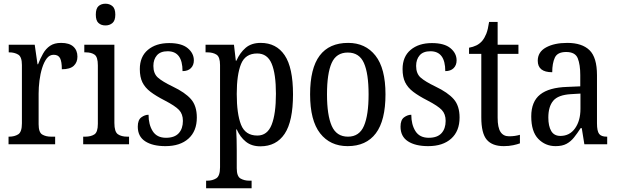

<svg xmlns="http://www.w3.org/2000/svg" viewBox="-20 -777 3326 1034"><path d="M26 0V-41H29Q58 -41 78 -53.5Q98 -66 98 -113V-427Q98 -471 78 -483Q58 -495 30 -495H27V-536H167L182 -431H185Q197 -462 212 -488.5Q227 -515 250 -530.5Q273 -546 309 -546Q353 -546 375 -526Q397 -506 397 -472Q397 -441 377 -422.5Q357 -404 313 -404Q313 -445 303.5 -463.5Q294 -482 269 -482Q247 -482 232 -462.5Q217 -443 207 -411Q197 -379 192.5 -342.5Q188 -306 188 -273V-108Q188 -64 207.5 -52.5Q227 -41 255 -41H277V0Z M548 -640Q525 -640 510.5 -653Q496 -666 496 -698Q496 -731 510.5 -744Q525 -757 548 -757Q570 -757 585.5 -744Q601 -731 601 -698Q601 -666 585.5 -653Q570 -640 548 -640ZM428 0V-41H439Q469 -41 488 -53Q507 -65 507 -110V-425Q507 -470 489.5 -482.5Q472 -495 442 -495H434V-536H596V-115Q596 -67 615 -54Q634 -41 665 -41H675V0Z M871 10Q802 10 762 -16Q722 -42 722 -95Q722 -131 741 -145Q760 -159 780 -159Q780 -106 802.5 -70.5Q825 -35 874 -35Q920 -35 942.5 -59.5Q965 -84 965 -126Q965 -163 944 -185Q923 -207 867 -236Q820 -260 790.5 -282.5Q761 -305 747 -333.5Q733 -362 733 -405Q733 -472 776.5 -508.5Q820 -545 891 -545Q958 -545 991 -517.5Q1024 -490 1024 -452Q1024 -426 1008 -410Q992 -394 963 -394Q963 -501 883 -501Q844 -501 825 -479Q806 -457 806 -422Q806 -381 830 -359.5Q854 -338 910 -311Q977 -279 1008.5 -243Q1040 -207 1040 -144Q1040 -71 995 -30.5Q950 10 871 10Z M1090 237V196H1097Q1124 196 1144.5 183.5Q1165 171 1165 124V-427Q1165 -471 1145.5 -483Q1126 -495 1098 -495H1087V-536H1240L1250 -450H1253Q1272 -493 1303 -519.5Q1334 -546 1384 -546Q1468 -546 1513 -479.5Q1558 -413 1558 -269Q1558 -124 1513 -56.5Q1468 11 1382 11Q1335 11 1304 -14Q1273 -39 1255 -80H1252Q1255 -28 1255 34V129Q1255 173 1275.5 184.5Q1296 196 1322 196H1335V237ZM1366 -47Q1420 -47 1443 -105.5Q1466 -164 1466 -272Q1466 -379 1443 -434Q1420 -489 1365 -489Q1301 -489 1278 -432Q1255 -375 1255 -271Q1255 -164 1278 -105.5Q1301 -47 1366 -47Z M1852 10Q1758 10 1704 -59Q1650 -128 1650 -269Q1650 -409 1701.5 -477.5Q1753 -546 1855 -546Q1948 -546 2002 -477.5Q2056 -409 2056 -269Q2056 -128 2004 -59Q1952 10 1852 10ZM1854 -41Q1915 -41 1940 -99Q1965 -157 1965 -269Q1965 -381 1940 -437.5Q1915 -494 1853 -494Q1791 -494 1766 -437.5Q1741 -381 1741 -269Q1741 -157 1766.5 -99Q1792 -41 1854 -41Z M2286 10Q2217 10 2177 -16Q2137 -42 2137 -95Q2137 -131 2156 -145Q2175 -159 2195 -159Q2195 -106 2217.5 -70.5Q2240 -35 2289 -35Q2335 -35 2357.5 -59.5Q2380 -84 2380 -126Q2380 -163 2359 -185Q2338 -207 2282 -236Q2235 -260 2205.5 -282.5Q2176 -305 2162 -333.5Q2148 -362 2148 -405Q2148 -472 2191.5 -508.5Q2235 -545 2306 -545Q2373 -545 2406 -517.5Q2439 -490 2439 -452Q2439 -426 2423 -410Q2407 -394 2378 -394Q2378 -501 2298 -501Q2259 -501 2240 -479Q2221 -457 2221 -422Q2221 -381 2245 -359.5Q2269 -338 2325 -311Q2392 -279 2423.5 -243Q2455 -207 2455 -144Q2455 -71 2410 -30.5Q2365 10 2286 10Z M2693 10Q2631 10 2601.5 -24.5Q2572 -59 2572 -145V-487H2506V-520Q2528 -524 2545.5 -532.5Q2563 -541 2577 -557Q2590 -573 2599 -595.5Q2608 -618 2614 -659H2660V-536H2772V-487H2660V-143Q2660 -90 2675.5 -66.5Q2691 -43 2721 -43Q2738 -43 2752 -45Q2766 -47 2780 -51V-5Q2767 0 2744 5Q2721 10 2693 10Z M2972 10Q2917 10 2879 -29Q2841 -68 2841 -150Q2841 -230 2889 -268Q2937 -306 3035 -309L3105 -312V-373Q3105 -429 3091.5 -463Q3078 -497 3029 -497Q2982 -497 2968 -466.5Q2954 -436 2954 -388Q2876 -388 2876 -450Q2876 -497 2920.5 -521.5Q2965 -546 3035 -546Q3114 -546 3154.5 -507Q3195 -468 3195 -372V-113Q3195 -71 3206.5 -56Q3218 -41 3247 -41H3250V0H3127L3113 -87H3107Q3089 -59 3071.5 -37Q3054 -15 3031 -2.5Q3008 10 2972 10ZM2998 -45Q3048 -45 3077 -86Q3106 -127 3106 -191V-273L3055 -270Q2986 -266 2959.5 -234.5Q2933 -203 2933 -144Q2933 -98 2948.5 -71.5Q2964 -45 2998 -45Z"/></svg>

Font: Noto Serif Sinhala Condensed
Style: Regular
Weight: 400
Width: 3
Designer: Jelle Bosma - Monotype Design Team
Foundry: Monotype Imaging Inc.
Version: Version 2.007; ttfautohint (v1.8.4.7-5d5b)